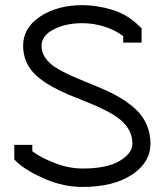

<svg xmlns="http://www.w3.org/2000/svg" viewBox="-20 -716 647 754"><path d="M106.9 -122.1Q142.1 -95.7 197 -75Q252 -54.2 304.2 -54.2Q399.9 -54.2 450 -84.2Q500 -114.3 500 -151.9Q500 -182.1 485.4 -207.5Q470.7 -232.9 445.8 -251.2Q420.9 -269.5 388.7 -285.4Q356.4 -301.3 320.8 -315.4Q285.2 -329.6 249.8 -344.2Q214.4 -358.9 182.1 -377.2Q149.9 -395.5 125 -417Q100.1 -438.5 85.4 -469Q70.8 -499.5 70.8 -536.1Q70.8 -606.9 138.2 -651.4Q205.6 -695.8 304.2 -695.8Q361.3 -695.8 421.4 -677.2Q481.4 -658.7 523.9 -616.2L536.1 -605V-548.8H463.9V-574.2Q432.6 -598.1 389.6 -611.6Q346.7 -625 304.2 -625Q237.3 -625 190.2 -600.3Q143.1 -575.7 143.1 -536.1Q143.1 -510.7 157.7 -489.3Q172.4 -467.8 197 -451.9Q221.7 -436 253.9 -421.4Q286.1 -406.7 321.5 -392.6Q356.9 -378.4 392.3 -362.8Q427.7 -347.2 460 -327.1Q492.2 -307.1 516.8 -283.2Q541.5 -259.3 556.2 -225.6Q570.8 -191.9 570.8 -151.9Q570.8 -77.6 498 -29.8Q425.3 18.1 304.2 18.1Q230 18.1 158 -12.7Q85.9 -43.5 46.9 -79.1L36.1 -89.8V-147H106.9Z"/></svg>

Font: Rawengulk
Style: Bold
Weight: 700
Version: Version 0.92